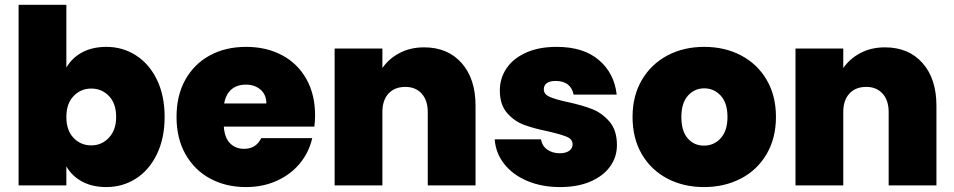

<svg xmlns="http://www.w3.org/2000/svg" viewBox="-20 -760 3910 787"><path d="M56.2 0V-740.2H252V-482.9Q274.9 -522.9 316.9 -545.4Q358.9 -567.9 416 -567.9Q482.9 -567.9 537.4 -533Q591.8 -498 623.3 -433.1Q654.8 -368.2 654.8 -280.8Q654.8 -193.8 623.3 -128.4Q591.8 -63 537.4 -28.1Q482.9 6.8 416 6.8Q358.9 6.8 316.9 -15.6Q274.9 -38.1 252 -78.1V0ZM252 -280.8Q252 -225.6 281.5 -194.8Q311 -164.1 354 -164.1Q397 -164.1 426.5 -195.6Q456.1 -227.1 456.1 -280.8Q456.1 -335.9 426.5 -366.5Q397 -397 354 -397Q311 -397 281.5 -366Q252 -335 252 -280.8Z M703.6 -280.8Q703.6 -368.7 739.7 -433.3Q775.9 -498 840.3 -533Q904.8 -567.9 988.8 -567.9Q1071.8 -567.9 1135.7 -533.9Q1199.7 -500 1235.6 -436.5Q1271.5 -373 1271.5 -287.1Q1271.5 -264.2 1268.6 -241.2H897.5Q900.4 -195.3 923.1 -172.6Q945.8 -149.9 980.5 -149.9Q1029.3 -149.9 1050.8 -193.8H1259.8Q1246.6 -135.7 1209.2 -90.3Q1171.9 -44.9 1114.7 -19Q1057.6 6.8 988.8 6.8Q905.8 6.8 841.3 -28.1Q776.9 -63 740.2 -127.9Q703.6 -192.9 703.6 -280.8ZM898.9 -335.9H1071.8Q1071.8 -372.1 1047.9 -392.6Q1023.9 -413.1 987.8 -413.1Q951.7 -413.1 928.7 -393.6Q905.8 -374 898.9 -335.9Z M1351.6 0V-561H1547.4V-481Q1573.2 -519 1617.4 -542.5Q1661.6 -565.9 1718.3 -565.9Q1815.4 -565.9 1872.3 -501.5Q1929.2 -437 1929.2 -327.1V0H1733.4V-300.8Q1733.4 -348.6 1708.5 -376.2Q1683.6 -403.8 1641.6 -403.8Q1597.7 -403.8 1572.5 -376.5Q1547.4 -349.1 1547.4 -300.8V0Z M2007.8 -189H2197.8Q2201.7 -162.1 2222.9 -147Q2244.1 -131.8 2274.9 -131.8Q2298.8 -131.8 2313 -141.8Q2327.1 -151.9 2327.1 -168Q2327.1 -189 2304 -199Q2280.8 -209 2228 -221.2Q2168 -233.4 2127.9 -248.3Q2087.9 -263.2 2058.3 -297.1Q2028.8 -331.1 2028.8 -389.2Q2028.8 -439 2055.9 -479.5Q2083 -520 2135.5 -543.9Q2188 -567.9 2261.7 -567.9Q2371.6 -567.9 2434.8 -513.9Q2498 -460 2507.8 -372.1H2331.1Q2326.2 -398.9 2307.6 -413.6Q2289.1 -428.2 2257.8 -428.2Q2233.9 -428.2 2221.4 -419.2Q2209 -410.2 2209 -394Q2209 -374 2231.9 -363.5Q2254.9 -353 2306.2 -341.8Q2367.2 -328.6 2407.5 -312.7Q2447.8 -296.9 2478.3 -261.5Q2508.8 -226.1 2508.8 -165Q2508.8 -116.2 2480.5 -77.1Q2452.1 -38.1 2399.7 -15.6Q2347.2 6.8 2275.9 6.8Q2200.2 6.8 2140.6 -18.6Q2081.1 -43.9 2046.4 -88.4Q2011.7 -132.8 2007.8 -189Z M2572.8 -280.8Q2572.8 -367.7 2611.3 -432.9Q2649.9 -498 2716.3 -533Q2782.7 -567.9 2866.7 -567.9Q2950.7 -567.9 3017.3 -533Q3084 -498 3122.3 -433.1Q3160.6 -368.2 3160.6 -280.8Q3160.6 -193.8 3122.3 -128.4Q3084 -63 3016.8 -28.1Q2949.7 6.8 2865.7 6.8Q2781.7 6.8 2715.3 -28.1Q2648.9 -63 2610.8 -127.9Q2572.8 -192.9 2572.8 -280.8ZM2772.9 -280.8Q2772.9 -222.7 2798.8 -192.9Q2824.7 -163.1 2865.7 -163.1Q2906.7 -163.1 2934.3 -193.6Q2961.9 -224.1 2961.9 -280.8Q2961.9 -337.9 2934.3 -367.9Q2906.7 -397.9 2866.7 -397.9Q2826.7 -397.9 2799.8 -367.9Q2772.9 -337.9 2772.9 -280.8Z M3240.7 0V-561H3436.5V-481Q3462.4 -519 3506.6 -542.5Q3550.8 -565.9 3607.4 -565.9Q3704.6 -565.9 3761.5 -501.5Q3818.4 -437 3818.4 -327.1V0H3622.6V-300.8Q3622.6 -348.6 3597.7 -376.2Q3572.8 -403.8 3530.8 -403.8Q3486.8 -403.8 3461.7 -376.5Q3436.5 -349.1 3436.5 -300.8V0Z"/></svg>

Font: Poppins ExtraBold
Style: Regular
Weight: 800
Designer: Ninad Kale (Devanagari), Jonny Pinhorn (Latin)
Foundry: Indian Type Foundry
Version: 4.004